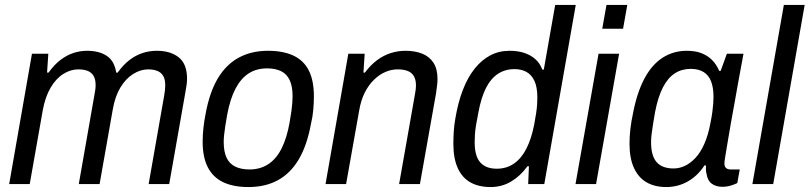

<svg xmlns="http://www.w3.org/2000/svg" viewBox="-20 -743 3268 775"><path d="M17 0 109 -526H175L170 -450H176Q199 -482 224 -501Q249 -520 276 -529Q303 -538 332 -538Q380 -538 411 -517.5Q442 -497 449 -450H455Q478 -482 503 -501Q528 -520 555.5 -529Q583 -538 613 -538Q668 -538 701.5 -511.5Q735 -485 735 -425Q735 -413 733 -399Q731 -385 728 -369L663 0H580L643 -359Q645 -370 646 -380Q647 -390 647 -399Q647 -423 638.5 -437Q630 -451 614.5 -457Q599 -463 578 -463Q547 -463 517 -444Q487 -425 465.5 -389Q444 -353 435 -300L382 0H298L361 -359Q363 -370 364.5 -380Q366 -390 366 -399Q366 -423 357.5 -437Q349 -451 333.5 -457Q318 -463 296 -463Q265 -463 235.5 -444.5Q206 -426 184.5 -389.5Q163 -353 153 -300L100 0Z M983 12Q922 12 881 -7.5Q840 -27 819 -67.5Q798 -108 798 -171Q798 -197 801 -225.5Q804 -254 810 -284Q826 -371 859.5 -427Q893 -483 944 -510.5Q995 -538 1062 -538Q1123 -538 1164.5 -518.5Q1206 -499 1226.5 -458.5Q1247 -418 1247 -354Q1247 -328 1244.5 -299.5Q1242 -271 1235 -242Q1219 -155 1185.5 -99Q1152 -43 1101.5 -15.5Q1051 12 983 12ZM987 -59Q1030 -59 1062.5 -80Q1095 -101 1116.5 -143.5Q1138 -186 1149 -249Q1154 -277 1156.5 -296Q1159 -315 1160 -329Q1161 -343 1161 -355Q1161 -394 1149.5 -419Q1138 -444 1115 -455.5Q1092 -467 1058 -467Q1015 -467 983.5 -446.5Q952 -426 930.5 -385Q909 -344 897 -280Q892 -252 889 -232Q886 -212 884.5 -197.5Q883 -183 883 -170Q883 -131 894.5 -106.5Q906 -82 929.5 -70.5Q953 -59 987 -59Z M1294 0 1386 -526H1452L1447 -450H1453Q1476 -481 1502.5 -500.5Q1529 -520 1558 -529Q1587 -538 1617 -538Q1655 -538 1684 -526.5Q1713 -515 1729.5 -490Q1746 -465 1746 -424Q1746 -411 1744 -396.5Q1742 -382 1740 -366L1675 0H1591L1654 -357Q1656 -368 1657.5 -378.5Q1659 -389 1659 -398Q1659 -422 1650 -436.5Q1641 -451 1624.5 -457Q1608 -463 1585 -463Q1560 -463 1535.5 -452.5Q1511 -442 1489.5 -421Q1468 -400 1452.5 -369.5Q1437 -339 1430 -298L1377 0Z M1960 12Q1912 12 1878.5 -7Q1845 -26 1827.5 -65Q1810 -104 1810 -162Q1810 -185 1811.5 -211Q1813 -237 1818 -265Q1829 -330 1848.5 -380.5Q1868 -431 1896 -466Q1924 -501 1959 -519.5Q1994 -538 2037 -538Q2069 -538 2094.5 -530Q2120 -522 2139.5 -505.5Q2159 -489 2169 -462H2175L2221 -723H2304L2177 0H2112L2115 -72H2109Q2081 -33 2043.5 -10.5Q2006 12 1960 12ZM1985 -62Q2025 -62 2055 -83Q2085 -104 2105 -143.5Q2125 -183 2136 -239Q2141 -266 2144 -285.5Q2147 -305 2148 -320.5Q2149 -336 2149 -349Q2149 -392 2137 -417Q2125 -442 2104.5 -453Q2084 -464 2057 -464Q2019 -464 1990 -445Q1961 -426 1941.5 -387.5Q1922 -349 1911 -289Q1905 -260 1901.5 -238Q1898 -216 1897 -199.5Q1896 -183 1896 -169Q1896 -113 1918.5 -87.5Q1941 -62 1985 -62Z M2411 -627 2428 -723H2512L2495 -627ZM2303 0 2396 -526H2479L2386 0Z M2669 12Q2623 12 2590 -7Q2557 -26 2539 -65Q2521 -104 2521 -163Q2521 -192 2524.5 -222.5Q2528 -253 2535 -285Q2551 -369 2581 -425.5Q2611 -482 2654.5 -510Q2698 -538 2752 -538Q2786 -538 2811 -528.5Q2836 -519 2854 -501Q2872 -483 2883 -457H2889L2914 -526H2981L2958 -401Q2953 -370 2945.5 -330.5Q2938 -291 2931 -250.5Q2924 -210 2918 -174.5Q2912 -139 2908 -114.5Q2904 -90 2904 -84Q2904 -71 2910.5 -65Q2917 -59 2929 -59H2966L2956 -4Q2946 1 2930 6Q2914 11 2896 11Q2870 11 2853 -1.5Q2836 -14 2832 -41Q2830 -48 2829.5 -56.5Q2829 -65 2830 -74L2824 -76Q2797 -34 2757 -11Q2717 12 2669 12ZM2699 -63Q2722 -63 2744.5 -73.5Q2767 -84 2787.5 -106Q2808 -128 2823.5 -163.5Q2839 -199 2848 -248Q2853 -273 2855.5 -292Q2858 -311 2859 -325.5Q2860 -340 2860 -352Q2860 -389 2850.5 -414Q2841 -439 2820.5 -452Q2800 -465 2768 -465Q2732 -465 2704 -447Q2676 -429 2656 -390.5Q2636 -352 2624 -290Q2619 -261 2615.5 -239Q2612 -217 2610 -200.5Q2608 -184 2608 -169Q2608 -114 2630.5 -88.5Q2653 -63 2699 -63Z M3017 0 3144 -723H3228L3101 0Z"/></svg>

Font: Archivo SemiCondensed
Style: Italic
Weight: 400
Width: 4
Italic angle: -10°
Designer: Hector Gatti
Foundry: Omnibus-Type
Version: Version 2.001